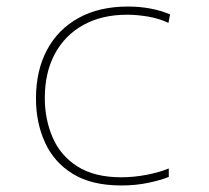

<svg xmlns="http://www.w3.org/2000/svg" viewBox="-20 -557 640 587"><path d="M351 10Q260 10 202.5 -25.5Q145 -61 117.5 -121.5Q90 -182 90 -256Q90 -341 123.5 -404Q157 -467 220 -502Q283 -537 371 -537Q443 -537 500 -513L495 -487Q465 -501 431.5 -506.5Q398 -512 369 -512Q291 -512 234.5 -480.5Q178 -449 147.5 -392Q117 -335 117 -257Q117 -192 141 -136.5Q165 -81 217 -48Q269 -15 351 -15Q389 -15 428 -22.5Q467 -30 496 -42V-16Q471 -6 433 2Q395 10 351 10Z"/></svg>

Font: Noto Sans Mono Thin
Style: Regular
Weight: 100
Designer: Monotype Design Team
Foundry: Monotype Imaging Inc.
Version: Version 2.014